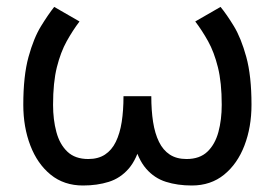

<svg xmlns="http://www.w3.org/2000/svg" viewBox="-20 -538 811 567"><path d="M48.8 -228.5Q48.8 -314 64.2 -369.9Q79.6 -425.8 101.1 -460.7Q122.6 -495.6 140.1 -517.6L214.8 -474.6Q194.8 -448.2 177 -416.3Q159.2 -384.3 147.9 -339.4Q136.7 -294.4 136.7 -228.5Q136.7 -184.6 146.5 -148.2Q156.2 -111.8 179 -90.1Q201.7 -68.4 240.7 -68.4Q270 -68.4 290 -81.5Q310.1 -94.7 322 -119.1Q334 -143.6 339.4 -177.7Q344.7 -211.9 344.7 -253.9H410.2Q410.2 -171.4 397.2 -119.6Q384.3 -67.9 359.9 -39.8Q335.4 -11.7 301.3 -1Q267.1 9.8 225.1 9.8Q168.9 9.8 129.6 -22.2Q90.3 -54.2 69.6 -108.4Q48.8 -162.6 48.8 -228.5ZM722.7 -228.5Q722.7 -162.6 701.9 -108.4Q681.2 -54.2 641.8 -22.2Q602.5 9.8 546.4 9.8Q504.4 9.8 470.2 -1Q436 -11.7 411.6 -39.8Q387.2 -67.9 374.3 -119.6Q361.3 -171.4 361.3 -253.9H426.8Q426.8 -211.9 432.1 -177.7Q437.5 -143.6 449.5 -119.1Q461.4 -94.7 481.4 -81.5Q501.5 -68.4 530.8 -68.4Q569.8 -68.4 592.5 -90.1Q615.2 -111.8 625 -148.2Q634.8 -184.6 634.8 -228.5Q634.8 -294.4 623.5 -339.4Q612.3 -384.3 594.5 -416.3Q576.7 -448.2 556.6 -474.6L631.3 -517.6Q649.4 -495.6 670.7 -460.7Q691.9 -425.8 707.3 -369.9Q722.7 -314 722.7 -228.5Z"/></svg>

Font: Giphurs
Style: Regular
Weight: 400
Version: Version 2.010